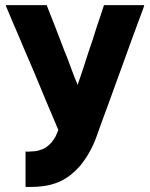

<svg xmlns="http://www.w3.org/2000/svg" viewBox="-20 -530 593 760"><path d="M287.1 -193.4Q297.9 -225.6 308.6 -256.8Q318.4 -288.1 329.1 -320.3Q337.9 -345.7 346.7 -372.1Q355.5 -398.4 363.3 -424.8Q371.1 -446.3 377.9 -467.8Q384.8 -488.3 391.6 -509.8Q393.6 -509.8 395.5 -509.8Q397.5 -509.8 399.4 -509.8Q404.3 -509.8 409.2 -509.8Q414.1 -509.8 418.9 -509.8Q429.7 -509.8 440.4 -509.8Q451.2 -509.8 461.9 -509.8Q472.7 -509.8 483.4 -509.8Q494.1 -509.8 504.9 -509.8Q515.6 -509.8 527.3 -509.8Q538.1 -509.8 549.8 -509.8Q549.8 -509.8 549.8 -508.8Q550.8 -508.8 550.8 -507.8Q549.8 -504.9 548.8 -502Q547.9 -499 546.9 -496.1Q525.4 -439.5 504.9 -382.8Q484.4 -326.2 463.9 -269.5Q449.2 -230.5 435.5 -191.4Q420.9 -152.3 407.2 -113.3Q383.8 -50.8 361.3 12.7Q338.9 75.2 295.9 127.9Q278.3 147.5 258.8 163.1Q238.3 178.7 214.8 189.5Q182.6 203.1 149.4 207Q126 210 102.5 210Q91.8 210 81.1 210Q81.1 207 81.1 205.1Q81.1 202.1 81.1 200.2Q81.1 185.5 81.1 170.9Q81.1 156.2 81.1 141.6Q81.1 132.8 81.1 123Q81.1 113.3 81.1 103.5Q81.1 95.7 81.1 86.9Q81.1 78.1 81.1 69.3Q84 70.3 85.9 70.3Q88.9 70.3 90.8 70.3Q106.4 69.3 120.1 68.4Q133.8 66.4 148.4 60.5Q159.2 56.6 168 48.8Q176.8 42 184.6 33.2Q193.4 21.5 200.2 9.8Q206.1 -2.9 210.9 -15.6Q186.5 -73.2 162.1 -130.9Q138.7 -188.5 114.3 -246.1Q97.7 -284.2 81.1 -323.2Q65.4 -361.3 48.8 -399.4Q37.1 -426.8 25.4 -454.1Q14.6 -480.5 2.9 -507.8Q3.9 -508.8 4.9 -509.8Q8.8 -509.8 16.6 -509.8Q33.2 -509.8 48.8 -509.8Q65.4 -509.8 81.1 -509.8Q91.8 -509.8 103.5 -509.8Q114.3 -509.8 125 -509.8Q134.8 -509.8 145.5 -509.8Q155.3 -509.8 165 -509.8Q166 -508.8 166 -506.8Q167 -504.9 167 -503.9Q182.6 -465.8 197.3 -426.8Q211.9 -388.7 226.6 -350.6Q236.3 -324.2 247.1 -298.8Q256.8 -272.5 266.6 -246.1Q270.5 -237.3 273.4 -228.5Q277.3 -219.7 280.3 -210.9Q282.2 -207 284.2 -202.1Q286.1 -198.2 287.1 -193.4Z"/></svg>

Font: LeFont
Style: Bold
Weight: 800
Designer: Leryon MEDIA
Version: Version 1.0